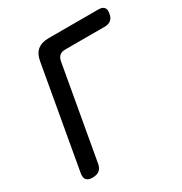

<svg xmlns="http://www.w3.org/2000/svg" viewBox="-172 -858 944 995"><g transform="rotate(-30 300.0 -360.0)"><path d="M96 10Q71 10 60 -2.5Q49 -15 54 -42L161 -646Q168 -689 192.5 -709.5Q217 -730 260 -730H558Q581 -730 591 -718Q601 -706 596 -683Q593 -660 579 -648Q565 -636 541 -636H304Q283 -636 271 -625.5Q259 -615 255 -594L157 -42Q153 -15 138 -2.5Q123 10 96 10Z"/></g></svg>

Font: Maple Mono Medium
Style: Italic
Weight: 500
Italic angle: -10°
Monospace: yes
Designer: subframe7536
Version: Version 7.000